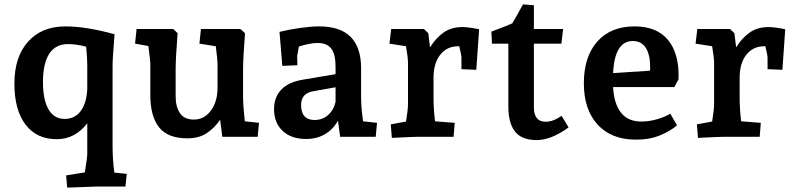

<svg xmlns="http://www.w3.org/2000/svg" viewBox="-20 -627 3654 880"><path d="M46 -244Q46 -366 108.5 -436Q171 -506 280 -506Q375 -506 505 -470Q496 -359 496 -327V46Q496 102 504 164L561 170L555 228H421L288 233L283 177L369 163Q380 95 380 76V-62Q324 11 240 11Q148 11 97 -56Q46 -123 46 -244ZM276 -82Q323 -82 350 -118Q377 -154 380 -221V-326Q380 -361 375 -413Q329 -425 292 -425Q235 -425 206 -381Q177 -337 177 -251Q177 -169 202.5 -125.5Q228 -82 276 -82Z M669 -191V-336Q669 -346 663 -392L660 -416L599 -427L606 -494H774L794 -475Q785 -360 785 -306V-186Q785 -137 805 -108Q825 -79 869 -79Q916 -79 946.5 -120Q977 -161 977 -225V-336Q977 -351 969 -415L894 -427L901 -494H1082L1103 -475Q1094 -360 1094 -306V-182Q1094 -145 1102 -71L1167 -64L1161 0H999L989 -78Q962 -39 926.5 -16Q891 7 839 7Q749 7 709 -43.5Q669 -94 669 -191Z M1236 -127Q1236 -181 1269 -216Q1302 -251 1369 -262L1518 -287V-321Q1518 -378 1498.5 -404Q1479 -430 1436 -430Q1402 -430 1350 -414L1342 -370L1343 -328L1274 -325L1261 -481Q1306 -492 1356 -499Q1406 -506 1443 -506Q1635 -506 1635 -314V-182Q1635 -136 1644 -71L1708 -64L1702 0H1539L1529 -74Q1507 -34 1469.5 -12Q1432 10 1383 10Q1315 10 1275.5 -27Q1236 -64 1236 -127ZM1422 -77Q1458 -77 1484 -100Q1510 -123 1518 -161V-227L1417 -209Q1360 -200 1360 -146Q1360 -77 1422 -77Z M1771 -57 1841 -70Q1850 -124 1850 -152V-336Q1850 -363 1841 -415L1765 -427L1773 -494H1923L1943 -475L1951 -410Q1977 -452 2012.5 -477.5Q2048 -503 2100 -503Q2126 -503 2176 -493L2163 -307L2095 -310V-363Q2095 -373 2085 -415H2080Q2029 -415 1998 -376.5Q1967 -338 1967 -270V-182Q1967 -125 1974 -71L2064 -64L2059 0H1892Q1874 0 1776 5Z M2310 -138V-427H2235L2232 -482Q2302 -508 2328 -520Q2353 -562 2367 -589L2377 -607L2427 -603V-494H2561L2553 -427H2427V-135Q2427 -69 2481 -69Q2515 -69 2554 -96L2586 -43Q2506 15 2440 15Q2371 15 2340.5 -24Q2310 -63 2310 -138Z M2656 -245Q2656 -367 2717.5 -436.5Q2779 -506 2888 -506Q2992 -506 3043 -442.5Q3094 -379 3090 -264L3071 -228H2790Q2794 -152 2826 -111Q2858 -70 2919 -70Q2957 -70 2993.5 -81Q3030 -92 3052 -106L3083 -53Q3054 -27 3006 -7Q2958 13 2895 13Q2782 13 2719 -56Q2656 -125 2656 -245ZM2959 -303Q2960 -308 2960 -319Q2960 -376 2940 -407.5Q2920 -439 2880 -439Q2797 -439 2790 -292Z M3174 -57 3244 -70Q3253 -124 3253 -152V-336Q3253 -363 3244 -415L3168 -427L3176 -494H3326L3346 -475L3354 -410Q3380 -452 3415.5 -477.5Q3451 -503 3503 -503Q3529 -503 3579 -493L3566 -307L3498 -310V-363Q3498 -373 3488 -415H3483Q3432 -415 3401 -376.5Q3370 -338 3370 -270V-182Q3370 -125 3377 -71L3467 -64L3462 0H3295Q3277 0 3179 5Z"/></svg>

Font: Andada Pro
Style: Bold
Weight: 700
Designer: Carolina Giovagnoli
Foundry: Huerta Tipografica
Version: Version 3.005; ttfautohint (v1.8.4)